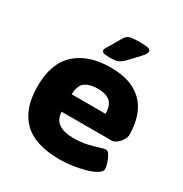

<svg xmlns="http://www.w3.org/2000/svg" viewBox="-169 -847 937 983"><g transform="rotate(30 300.0 -355.0)"><path d="M320 8Q173 8 104 -60.5Q35 -129 35 -260Q35 -398 109.5 -464.5Q184 -531 312 -531Q402 -531 458.5 -499Q515 -467 541 -410.5Q567 -354 567 -280Q567 -266 556.5 -249Q546 -232 531 -220.5Q516 -209 502 -209H207Q209 -163 240 -142.5Q271 -122 327 -122Q369 -122 404.5 -130Q440 -138 465 -146.5Q490 -155 501 -155Q513 -155 523.5 -137.5Q534 -120 540.5 -98.5Q547 -77 547 -65Q547 -51 526 -37.5Q505 -24 471 -14Q437 -4 397.5 2Q358 8 320 8ZM207 -312H407Q407 -362 382.5 -383Q358 -404 309 -404Q265 -404 237 -386Q209 -368 207 -312ZM280 -572Q254 -572 244 -576Q234 -580 234 -589Q234 -594 237 -600Q240 -606 246 -615L288 -687Q295 -699 303.5 -706Q312 -713 329.5 -715.5Q347 -718 381 -718Q411 -718 426 -714Q441 -710 441 -699Q441 -685 417 -660L362 -602Q344 -584 329 -578Q314 -572 280 -572Z"/></g></svg>

Font: Asap Semi Expanded ExtraBold
Style: Regular
Weight: 800
Width: 6
Designer: Pablo Cosgaya
Foundry: Omnibus-Type
Version: Version 3.001; ttfautohint (v1.8.4.7-5d5b)